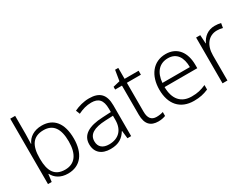

<svg xmlns="http://www.w3.org/2000/svg" viewBox="-58 -1341 2536 1932"><g transform="rotate(-30 1210.5 -375.0)"><path d="M144 -550V-760H87V0H130L141 -86H145C172 -32 228 10 317 10C464 10 542 -99 542 -267C542 -448 462 -542 325 -542C233 -542 170 -497 144 -436H141C142 -463 144 -512 144 -550ZM318 -493C429 -493 483 -417 483 -268C483 -121 425 -39 311 -39C191 -39 144 -117 144 -260V-267C144 -414 194 -493 318 -493Z M875 -541C811 -541 750 -523 700 -499L718 -453C769 -478 818 -493 873 -493C954 -493 997 -454 997 -349V-312L900 -307C734 -300 646 -245 646 -139C646 -43 709 10 811 10C910 10 959 -30 997 -90H1000L1010 0H1053V-358C1053 -485 995 -541 875 -541ZM907 -265 997 -269V-217C996 -105 932 -38 821 -38C749 -38 706 -73 706 -139C706 -219 772 -259 907 -265Z M1373 -39C1312 -39 1284 -77 1284 -151V-486H1447V-532H1284V-659H1247L1227 -537L1148 -518V-486H1227V-148C1227 -37 1277 10 1366 10C1399 10 1430 3 1450 -5V-51C1431 -44 1403 -39 1373 -39Z M1765 -542C1617 -542 1532 -424 1532 -262C1532 -95 1620 10 1780 10C1848 10 1896 -1 1949 -24V-76C1890 -50 1848 -40 1782 -40C1660 -40 1592 -118 1591 -259H1971V-298C1971 -440 1901 -542 1765 -542ZM1764 -494C1865 -494 1912 -418 1912 -306H1593C1603 -427 1666 -494 1764 -494Z M2334 -541C2254 -541 2199 -493 2172 -433H2169L2163 -532H2115V0H2172V-292C2172 -411 2234 -489 2331 -489C2355 -489 2376 -486 2397 -480L2406 -533C2385 -538 2360 -541 2334 -541Z"/></g></svg>

Font: Noto Sans Kannada Light
Style: Regular
Weight: 300
Designer: Jelle Bosma - Monotype Design Team
Foundry: Monotype Imaging Inc.
Version: Version 2.005